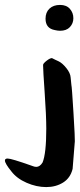

<svg xmlns="http://www.w3.org/2000/svg" viewBox="-31 -597 324 780"><path d="M-11 55Q-11 47 0 47Q15 47 97 76Q109 81 116 81Q131 81 142 63Q157 26 157 -74Q157 -128 150.5 -220Q144 -312 144 -333Q144 -339 158 -350Q172 -361 180 -361L194 -354L207 -348Q222 -341 238.5 -320.5Q255 -300 256 -282L259 -252Q261 -246 267.5 -138.5Q274 -31 273 -23L264 89Q255 126 225.5 144.5Q196 163 157 163Q117 163 77 145.5Q37 128 15 99Q-11 67 -11 55ZM154 -521Q154 -547 170 -562Q186 -577 213 -577Q239 -577 253 -561Q267 -545 267 -523Q267 -502 253 -487Q239 -472 213 -472Q203 -472 191 -475Q154 -482 154 -521Z"/></svg>

Font: NaniFont Regular
Style: Regular
Weight: 400
Designer: Nanigashitei
Version: Version 1.036